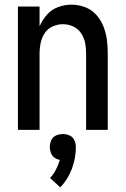

<svg xmlns="http://www.w3.org/2000/svg" viewBox="-20 -558 540 825"><path d="M239 247Q272 213 289 167Q306 121 306 74Q306 59 299.5 44.5Q293 30 279 24Q265 18 250 18Q235 18 221 24Q207 30 200.5 44.5Q194 59 194 74Q194 86 198.5 98.5Q203 111 213.5 119Q224 127 237 129Q231 150 220.5 170.5Q210 191 195 207ZM57 0H150V-330Q150 -353 155 -375Q160 -397 172.5 -416Q185 -435 206.5 -444.5Q228 -454 250 -454Q273 -454 294 -444.5Q315 -435 328 -416Q341 -397 345.5 -375Q350 -353 350 -330V0H443V-330Q443 -360 439 -389Q435 -418 424 -445.5Q413 -473 393 -495Q373 -517 345 -527.5Q317 -538 287 -538Q258 -538 229.5 -527.5Q201 -517 181.5 -494.5Q162 -472 150 -445V-530H57Z"/></svg>

Font: Iosevka SS08 Medium
Style: Regular
Weight: 500
Monospace: yes
Designer: Belleve Invis
Foundry: Belleve Invis
Version: Version 3.4.3; ttfautohint (v1.8.3)